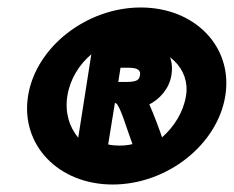

<svg xmlns="http://www.w3.org/2000/svg" viewBox="-20 -482 625 513"><path d="M55 -226C34 -95 136 11 281 11C426 11 561 -95 582 -226C603 -357 501 -462 356 -462C212 -462 76 -357 55 -226ZM160 -226C167 -270 191 -309 224 -337L189 -114C165 -143 153 -182 160 -226ZM312 -380C320 -366 329 -358 340 -358C427 -358 489 -299 477 -226C470 -183 446 -144 413 -115C407 -133 392 -174 379 -203C406 -217 432 -244 438 -281C449 -348 400 -380 341 -380ZM269 -96 287 -207C288 -207 289 -206 290 -206C301 -200 320 -134 330 -108L334 -97C323 -94 310 -93 298 -93C288 -93 278 -94 269 -96ZM296 -263 302 -301H324C350 -301 356 -293 354 -281C352 -269 347 -263 316 -263Z"/></svg>

Font: Charger Sport
Style: UltObl
Weight: 1000
Designer: Jasper
Foundry: Cannot Into Space Fonts
Version: Version 1.1